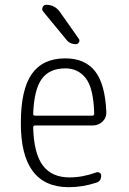

<svg xmlns="http://www.w3.org/2000/svg" viewBox="-20 -775 540 805"><path d="M253.9 -488.3Q187.5 -488.3 155.3 -444.3Q123 -400.4 119.1 -297.9Q119.1 -290 127 -290H367.2Q375 -290 375 -298.8Q372.1 -405.3 339.8 -446.8Q307.6 -488.3 253.9 -488.3ZM268.6 9.8Q66.4 9.8 67.4 -259.8Q67.4 -399.4 113.3 -464.8Q159.2 -530.3 253.9 -530.3Q335.9 -530.3 378.4 -476.6Q420.9 -422.9 425.8 -304.7Q426.8 -281.2 409.7 -265.1Q392.6 -249 369.1 -249H127Q119.1 -249 119.1 -240.2Q122.1 -130.9 159.7 -81.1Q197.3 -31.2 271.5 -31.2Q326.2 -31.2 382.8 -51.8Q390.6 -54.7 397.5 -50.8Q404.3 -46.9 404.3 -39.1Q404.3 -14.6 382.8 -8.8Q325.2 9.8 268.6 9.8ZM173.8 -754.9Q210 -754.9 231.4 -724.6L310.5 -612.3Q315.4 -605.5 311 -597.7Q306.6 -589.8 298.8 -589.8Q271.5 -589.8 256.8 -610.4L161.1 -726.6Q154.3 -734.4 158.7 -744.6Q163.1 -754.9 173.8 -754.9Z"/></svg>

Font: Rounded Mgen+ 1mn light
Style: Regular
Weight: 200
Designer: [Source Han Sans]
Ryoko NISHIZUKA  (kana & ideographs); Paul D. Hunt (Latin, Greek & Cyrillic); Wenlong ZHANG  (bopomofo
Version: Version 1.059.20150602